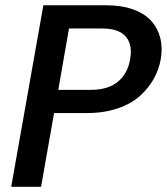

<svg xmlns="http://www.w3.org/2000/svg" viewBox="-20 -715 639 735"><path d="M203.1 -371.1H329.1Q393.6 -371.1 431.2 -402.1Q468.8 -433.1 478 -487.8Q488.3 -543.5 461.7 -574.7Q435.1 -606 370.1 -606H244.1ZM595.2 -487.8Q588.4 -448.7 568.8 -413.6Q549.3 -378.4 516.1 -348.1Q482.9 -317.9 430.4 -300Q377.9 -282.2 313 -282.2H187L137.2 0H22.9L146 -694.8H386.2Q446.3 -694.8 491 -678.5Q535.6 -662.1 560.3 -633.5Q585 -605 594 -567.9Q603 -530.8 595.2 -487.8Z"/></svg>

Font: SVN-Poppins Medium
Style: Italic
Weight: 500
Italic angle: -10°
Designer: Ninad Kale (Devanagari), Jonny Pinhorn (Latin)
Foundry: Indian Type Foundry
Version: Version 3.002 2017